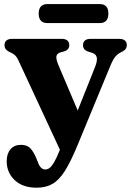

<svg xmlns="http://www.w3.org/2000/svg" viewBox="-20 -660 625 916"><path d="M375 -75.5 283 91.5 68.5 -370.5Q59 -391 48.5 -399Q38 -407 21.5 -414Q11.5 -419.5 6.5 -426.8Q1.5 -434 1.5 -444.5Q1.5 -459 10.8 -466.8Q20 -474.5 36 -474.5H276Q292 -474.5 301.2 -466.8Q310.5 -459 310.5 -444.5Q310.5 -433.5 304.2 -426Q298 -418.5 285 -414.5L268.5 -410Q251 -405 249 -390.8Q247 -376.5 260 -346.5ZM263.5 60 285 11 312.5 -37 433.5 -340.5Q445.5 -370.5 441.5 -386.8Q437.5 -403 418 -408.5L400.5 -414Q388 -418 382 -425.8Q376 -433.5 376 -444.5Q376 -459 385.2 -466.8Q394.5 -474.5 410.5 -474.5H550Q566.5 -474.5 575.8 -466.8Q585 -459 585 -444.5Q585 -435.5 580.5 -428Q576 -420.5 564 -414Q545 -406 532.5 -392.2Q520 -378.5 507.5 -348.5L349 35Q317.5 111 290 154.8Q262.5 198.5 231 217Q199.5 235.5 154.5 235.5Q88.5 235.5 50.2 199.5Q12 163.5 12 109Q12 73 30.2 52Q48.5 31 79.5 31Q110 31 125.5 48.2Q141 65.5 153 94.5L161.5 115.5Q167 131.5 176 140Q185 148.5 195.5 148.5Q206.5 148.5 216.2 141.5Q226 134.5 237.5 115.2Q249 96 263.5 60ZM164.5 -595Q164.5 -618 175.2 -629.2Q186 -640.5 204.5 -640.5H457Q476 -640.5 486.5 -629.5Q497 -618.5 497 -595.5Q497 -572.5 486.5 -561.2Q476 -550 457 -550H204.5Q186 -550 175.2 -561.2Q164.5 -572.5 164.5 -595Z"/></svg>

Font: Fraunces 28pt Soft Wonky
Style: Bold
Weight: 700
Version: Version 1.000;[b76b70a41]